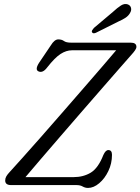

<svg xmlns="http://www.w3.org/2000/svg" viewBox="-20 -909 690 943"><path d="M355 0H34.5Q5.5 0 5.5 -22.5Q5.5 -33.5 11.2 -43.2Q17 -53 26.5 -63Q49.5 -88 89.5 -132.8Q129.5 -177.5 179.5 -234.2Q229.5 -291 283 -352.5Q336.5 -414 387.8 -473Q439 -532 481.5 -581.2Q524 -630.5 550.5 -662H333.5Q305.5 -662 277.5 -644Q249.5 -626 211.5 -577.5Q190.5 -549.5 170 -558Q150 -566 171.5 -600L229.5 -686Q247.5 -715.5 266 -715.5Q283.5 -715.5 294.2 -707.5Q305 -699.5 329.5 -699.5H622Q650 -699.5 650 -679Q650 -671.5 643.2 -661.8Q636.5 -652 625.5 -640Q610.5 -623 574.5 -582Q538.5 -541 489.8 -485Q441 -429 386.2 -366Q331.5 -303 278 -241Q224.5 -179 179.2 -126.2Q134 -73.5 105 -39H340.5Q389.5 -39 426 -61.2Q462.5 -83.5 487.5 -147.5Q498.5 -172 512 -172Q530 -172 530 -148.5Q530 -106 512.2 -69Q494.5 -32 467.2 -9Q440 14 412.5 14Q398 14 386 7Q374 0 355 0ZM534 -850Q556.5 -871 574 -882Q591.5 -893 607.5 -887.5Q620.5 -882.5 623.5 -870.2Q626.5 -858 618.5 -845Q611 -831.5 596.8 -822Q582.5 -812.5 562 -803.5L451 -748Q437 -742 432 -750.5Q429.5 -755.5 433 -761Q436.5 -766.5 441.5 -772Z"/></svg>

Font: Fraunces 9pt S100 Light
Style: Italic
Weight: 300
Italic angle: -16°
Version: Version 1.000; ttfautohint (v1.8.3)